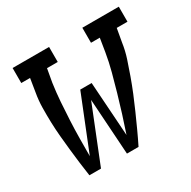

<svg xmlns="http://www.w3.org/2000/svg" viewBox="-125 -652 772 775"><g transform="rotate(-30 261.0 -265.0)"><path d="M79 0Q74 -33 70 -65.5Q66 -98 62.5 -130.5Q59 -163 56 -196Q53 -229 52 -262.5Q51 -296 51.5 -330Q52 -364 58 -398L68 -460H27V-530H197V-460H147L136 -398Q130 -356 127 -314.5Q124 -273 122 -231.5Q120 -190 119.5 -148.5Q119 -107 119 -66L220 -318H273L290 -66Q304 -107 317 -148.5Q330 -190 342 -231.5Q354 -273 365 -314.5Q376 -356 383 -398L393 -460H352V-530H522V-460H472L461 -398Q456 -363 445 -329.5Q434 -296 422 -262.5Q410 -229 396.5 -196Q383 -163 368.5 -130.5Q354 -98 339 -65Q324 -32 308 0H254L237 -260L133 0Z"/></g></svg>

Font: Iosevka Curly Slab Oblique
Style: Regular
Weight: 400
Italic angle: -9°
Monospace: yes
Designer: Belleve Invis
Foundry: Belleve Invis
Version: Version 11.1.0; ttfautohint (v1.8.3)